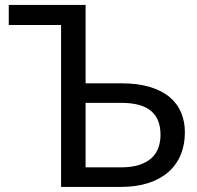

<svg xmlns="http://www.w3.org/2000/svg" viewBox="-20 -736 777 756"><path d="M456 -77Q497.5 -77 527.2 -86.5Q557 -96 575.8 -112.8Q594.5 -129.5 603.2 -153.2Q612 -177 612 -205.5Q612 -235.5 603.2 -258.8Q594.5 -282 575.8 -298.2Q557 -314.5 527.5 -322.8Q498 -331 456.5 -331H317V-77ZM456.5 -408Q522 -408 569.5 -393.8Q617 -379.5 647.8 -353.8Q678.5 -328 693.2 -292.5Q708 -257 708 -215Q708 -165.5 691.2 -125.8Q674.5 -86 642.2 -58Q610 -30 563 -15Q516 0 456 0H220.5V-637.5H14.5V-716.5H317V-408Z"/></svg>

Font: Lato
Style: Regular
Weight: 400
Designer: Lukasz Dziedzic with Adam Twardoch and Botio Nikoltchev
Foundry: tyPoland Lukasz Dziedzic
Version: Version 2.015; 2015-08-06; http://www.latofonts.com/